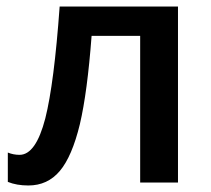

<svg xmlns="http://www.w3.org/2000/svg" viewBox="-20 -560 648 589"><path d="M163 -540Q146 -304 119 -197Q90 -85 40 -85Q21 -85 4 -92V-2Q31 9 67 9Q126 9 163.5 -35.5Q201 -80 225 -179Q248 -277 261 -450H410V0H526V-540Z"/></svg>

Font: OpenSansMMV
Style: Semibold
Weight: 600
Designer: Steve Matteson
Foundry: Ascender Corporation
Version: Version 6.000